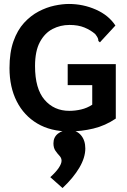

<svg xmlns="http://www.w3.org/2000/svg" viewBox="-20 -653 640 970"><path d="M330 11Q236 11 168.5 -29Q101 -69 64.5 -141Q28 -213 28 -309Q28 -388 48 -444.5Q68 -501 101.5 -537.5Q135 -574 175 -595Q215 -616 255 -624.5Q295 -633 328 -633Q400 -633 464.5 -604.5Q529 -576 563 -524L491 -446L485 -439L477 -446Q477 -454 474 -461Q471 -468 461 -481Q438 -501 406.5 -514Q375 -527 331 -527Q285 -527 245.5 -506.5Q206 -486 181.5 -440.5Q157 -395 157 -319Q157 -205 205 -149Q253 -93 330 -93Q360 -93 390 -100Q420 -107 446 -124V-223H322V-329H565V-54Q512 -18 451.5 -3.5Q391 11 330 11ZM296 297 234 242Q262 217 276.5 195.5Q291 174 291 159Q291 145 280.5 134Q270 123 260 108.5Q250 94 250 71Q250 40 273 22Q296 4 327 4Q367 4 389 30Q411 56 411 97Q411 143 381 194Q351 245 296 297Z"/></svg>

Font: Inconsolata Expanded ExtraBold
Style: Regular
Weight: 800
Width: 7
Monospace: yes
Designer: Raph Levien, Cyreal, Brenton Simpson
Foundry: Raph Levien, Cyreal, Google
Version: Version 3.001; ttfautohint (v1.8.2.53-6de2)